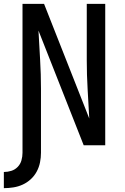

<svg xmlns="http://www.w3.org/2000/svg" viewBox="-32 -755 652 998"><path d="M-12 223V139Q8 139 27 133Q46 127 60 112.5Q74 98 79.5 78.5Q85 59 85 39V-735H197L432 -139Q428 -215 423.5 -290.5Q419 -366 419 -441V-735H515V0H403L168 -596Q172 -520 176.5 -444.5Q181 -369 181 -294V39Q181 64 176 89Q171 114 159 136.5Q147 159 128 176.5Q109 194 86 204.5Q63 215 38 219Q13 223 -12 223Z"/></svg>

Font: Iosevka Medium Extended
Style: Regular
Weight: 500
Width: 7
Monospace: yes
Designer: Belleve Invis
Foundry: Belleve Invis
Version: Version 32.5.0; ttfautohint (v1.8.4)